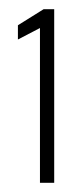

<svg xmlns="http://www.w3.org/2000/svg" viewBox="-20 -818 182 418"><path d="M67 -420V-757L19 -732V-763L75 -798H98V-420Z"/></svg>

Font: Saira ExtraCondensed Thin
Style: Regular
Weight: 250
Width: 2
Designer: Hector Gatti with collaboration of the Omnibus-Type team
Foundry: Omnibus-Type
Version: Version 1.101